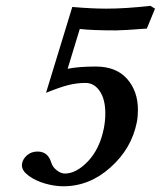

<svg xmlns="http://www.w3.org/2000/svg" viewBox="-20 -631 556 664"><path d="M338.9 -186Q344.2 -212.9 344.2 -238.8Q344.2 -287.6 325 -315.9Q305.7 -344.2 275.9 -344.2Q246.1 -344.2 216.8 -336.9Q187.5 -329.6 139.2 -310.1L230 -606.9Q297.4 -601.1 348.1 -601.1Q414.1 -601.1 500 -610.8L516.1 -601.1L487.8 -532.2Q406.7 -525.9 380.9 -525.9Q297.4 -525.9 255.9 -530.8L213.9 -393.1Q252 -400.9 311 -400.9Q381.8 -400.9 419.4 -358.4Q457 -315.9 457 -251Q457 -228 453.1 -208Q435.1 -117.2 362.3 -52.2Q289.6 13.2 199.2 13.2Q168.9 13.2 135.7 3.7Q102.5 -5.9 79.1 -23.2Q55.7 -40.5 55.7 -59.6Q55.7 -63 56.2 -64.9Q59.1 -82 74 -94.5Q88.9 -106.9 109.9 -106.9Q146 -106.9 157.2 -68.8Q162.6 -52.2 177 -41.5Q191.4 -30.8 204.1 -30.8Q244.1 -30.8 284.7 -73.7Q324.7 -116.2 338.9 -186Z"/></svg>

Font: Linux Libertine G
Style: Semibold Italic
Weight: 600
Italic angle: -11.5°
Designer: Philipp H. Poll
Foundry: Philipp H. Poll
Version: Version 5.1.1